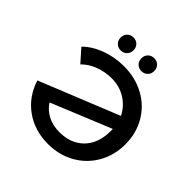

<svg xmlns="http://www.w3.org/2000/svg" viewBox="-226 -1074 1270 1270"><g transform="rotate(45 408.5 -439.5)"><path d="M773 -351Q773 -248 725.5 -165.5Q678 -83 595 -36.5Q512 10 409 10Q284 10 191.5 -56Q99 -122 62 -238L619 -463Q589 -524 531 -560Q473 -596 401 -596Q340 -596 283.5 -575Q227 -554 188 -514L110 -602Q160 -652 237 -681Q314 -710 402 -710Q508 -710 593 -663.5Q678 -617 725.5 -535Q773 -453 773 -351ZM642 -356V-364L222 -192Q250 -148 297.5 -123.5Q345 -99 409 -99Q479 -99 532 -129Q585 -159 613.5 -213.5Q642 -268 642 -340ZM251 -828Q251 -855 268 -872Q285 -889 311 -889Q337 -889 354 -872Q371 -855 371 -828Q371 -802 354 -785Q337 -768 311 -768Q285 -768 268 -785Q251 -802 251 -828ZM445 -828Q445 -855 462 -872Q479 -889 505 -889Q531 -889 548 -872Q565 -855 565 -828Q565 -802 548 -785Q531 -768 505 -768Q479 -768 462 -785Q445 -802 445 -828Z"/></g></svg>

Font: Montserrat Alternates SemiBold
Style: Regular
Weight: 600
Designer: Julieta Ulanovsky
Foundry: Julieta Ulanovsky
Version: Version 7.200